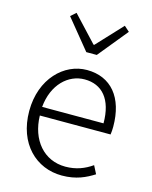

<svg xmlns="http://www.w3.org/2000/svg" viewBox="-123 -898 784 991"><g transform="rotate(15 269.0 -402.5)"><path d="M304 13C381 13 431 -12 474 -39L452 -82C412 -54 367 -36 310 -36C195 -36 118 -127 115 -257H493C495 -270 496 -284 496 -299C496 -455 419 -547 290 -547C169 -547 56 -439 56 -266C56 -91 167 13 304 13ZM115 -303C126 -425 204 -497 291 -497C384 -497 443 -432 443 -303ZM262 -635H318L447 -793L419 -818L292 -682H288L161 -818L133 -793Z"/></g></svg>

Font: Genne Gothic Light
Style: Regular
Weight: 300
Designer: Ryoko NISHIZUKA (kana & ideographs); Paul D. Hunt (Latin, Greek & Cyrillic); Wenlong ZHANG (bopomofo); Sandoll Communica
Foundry: Adobe Systems Incorporated
Version: Version 1.004;PS 1.004;hotconv 16.6.51;makeotf.lib2.5.65220